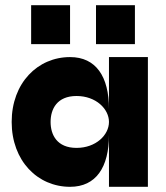

<svg xmlns="http://www.w3.org/2000/svg" viewBox="-20 -720 640 740"><path d="M250 0C350 0 400 -75 400 -200V0H550V-500H400V-300C400 -425 350 -500 250 -500C125 -500 25 -400 25 -250C25 -100 125 0 250 0ZM100 -550H250V-700H100ZM175 -250C175 -300 200 -350 275 -350C350 -350 400 -300 400 -250C400 -200 350 -150 275 -150C200 -150 175 -200 175 -250ZM350 -550H500V-700H350Z"/></svg>

Font: LS-VG5000 Bold
Style: Regular
Weight: 400
Designer: Justin Bihan, 2021
Foundry: Justin Bihan, 2021
Version: Version 1.000;Glyphs 3.1.2 (3151)